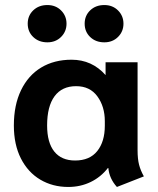

<svg xmlns="http://www.w3.org/2000/svg" viewBox="-20 -732 626 762"><path d="M35 -234Q35 -315 63.5 -374Q92 -433 143.5 -464Q195 -495 264 -495Q345 -495 399 -434V-485H526V-136Q526 -101 532 -78Q538 -55 551 -32L444 10Q414 -23 410 -65H408Q380 -29 339.5 -9.5Q299 10 251 10Q189 10 140 -19Q91 -48 63 -103Q35 -158 35 -234ZM396 -233V-251Q396 -309 366.5 -349.5Q337 -390 282 -390Q226 -390 196.5 -350Q167 -310 167 -234Q167 -166 195.5 -130.5Q224 -95 278 -95Q336 -95 366 -132.5Q396 -170 396 -233ZM90 -638Q90 -670 112 -691Q134 -712 168 -712Q201 -712 222.5 -690.5Q244 -669 244 -638Q244 -607 222.5 -585.5Q201 -564 168 -564Q134 -564 112 -585Q90 -606 90 -638ZM316 -638Q316 -670 338 -691Q360 -712 394 -712Q427 -712 448.5 -690.5Q470 -669 470 -638Q470 -607 448.5 -585.5Q427 -564 394 -564Q360 -564 338 -585Q316 -606 316 -638Z"/></svg>

Font: Niramit
Style: Bold
Weight: 700
Designer: Katatrad Aksorn Co.,Ltd.
Foundry: Cadson Demak Co.,Ltd.
Version: Version 1.001; ttfautohint (v1.6)